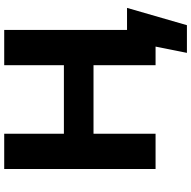

<svg xmlns="http://www.w3.org/2000/svg" viewBox="-18 -722 885 888"><g transform="rotate(-90 424.0 -277.5)"><path d="M624 145 653 0H567V-287H250V0H87V-700H250V-424H567V-700H730V-132H832L752 145Z"/></g></svg>

Font: Montserrat
Style: Bold
Weight: 700
Designer: Julieta Ulanovsky
Foundry: Julieta Ulanovsky
Version: Version 9.000; ttfautohint (v1.8.4.7-5d5b)